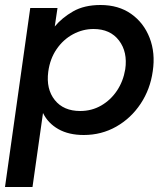

<svg xmlns="http://www.w3.org/2000/svg" viewBox="-36 -528 658 768"><path d="M-16 220 85 -496H194L183 -422Q212 -457 256.5 -482.5Q301 -508 366 -508Q438 -508 488.5 -472.5Q539 -437 562.5 -376.5Q586 -316 575 -243Q565 -171 526.5 -113Q488 -55 429 -21.5Q370 12 299 12Q239 12 197.5 -11.5Q156 -35 136 -76L94 220ZM285 -84Q331 -84 369 -106Q407 -128 432 -165.5Q457 -203 465 -251Q475 -320 440 -366Q405 -412 338 -412Q295 -412 256 -391Q217 -370 190.5 -331.5Q164 -293 157 -241Q148 -172 183 -128Q218 -84 285 -84Z"/></svg>

Font: Host Grotesk Medium
Style: Italic
Weight: 500
Italic angle: -8°
Designer: Doğukan Karapınar based on Poppins by Indian Type Foundry, Jonny Pinhorn
Foundry: Element Type
Version: Version 1.001; ttfautohint (v1.8.4.7-5d5b)